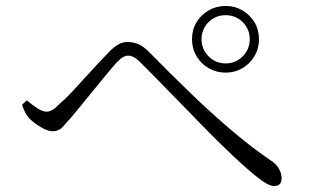

<svg xmlns="http://www.w3.org/2000/svg" viewBox="-20 -699 1040 645"><path d="M738 -455Q707 -455 681 -470Q655 -485 640 -510.5Q625 -536 625 -567Q625 -599 640 -624Q655 -649 681 -664Q707 -679 738 -679Q769 -679 794.5 -664Q820 -649 835 -624Q850 -599 850 -567Q850 -536 835 -510.5Q820 -485 794.5 -470Q769 -455 738 -455ZM901 -74Q882 -74 846.5 -102Q811 -130 762 -176Q743 -194 713.5 -223Q684 -252 649.5 -287.5Q615 -323 579 -360Q543 -397 510.5 -430Q478 -463 454 -487Q440 -501 430.5 -506.5Q421 -512 410 -512Q402 -512 393 -507Q384 -502 372 -489Q360 -476 340.5 -452.5Q321 -429 299.5 -402.5Q278 -376 257.5 -351Q237 -326 223 -309Q204 -287 190.5 -272.5Q177 -258 157 -258Q140 -258 116 -272.5Q92 -287 77 -303Q69 -312 63.5 -323.5Q58 -335 54 -347L70 -362Q89 -346 106 -335Q123 -324 136 -324Q147 -324 157.5 -330.5Q168 -337 181 -351Q199 -366 221 -389.5Q243 -413 266.5 -439Q290 -465 311 -487.5Q332 -510 345 -523Q360 -539 375.5 -548.5Q391 -558 408 -558Q426 -558 444 -551Q462 -544 483 -522Q545 -459 614.5 -391.5Q684 -324 755 -263.5Q826 -203 891 -159Q907 -149 916.5 -133Q926 -117 926 -100Q926 -88 920 -81Q914 -74 901 -74ZM738 -486Q772 -486 795.5 -510Q819 -534 819 -567Q819 -601 795.5 -624.5Q772 -648 738 -648Q704 -648 680.5 -624.5Q657 -601 657 -567Q657 -534 680.5 -510Q704 -486 738 -486Z"/></svg>

Font: Noto Serif JP ExtraLight Light
Style: Regular
Weight: 300
Version: Version 2.003-H1;hotconv 1.1.1;makeotfexe 2.6.0